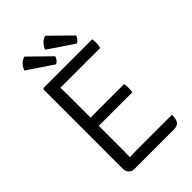

<svg xmlns="http://www.w3.org/2000/svg" viewBox="-259 -982 1079 1079"><g transform="rotate(-45 281.0 -442.0)"><path d="M98.5 -677 104.5 -683H172.5V-620Q172.5 -599 173 -587.5Q173.5 -576 173.5 -555.5V-102.5Q173.5 -92.5 173 -83.8Q172.5 -75 172.5 -64V0H142.5Q122.5 0 110.5 -13.2Q98.5 -26.5 98.5 -50.5ZM440 -378.5Q441.5 -370 442.2 -361Q443 -352 443 -346Q443 -339.5 442.2 -330.5Q441.5 -321.5 440 -313H233Q222 -313 207.5 -313.2Q193 -313.5 177.2 -313.8Q161.5 -314 147 -314V-377.5Q161.5 -377.5 177.2 -377.8Q193 -378 207.5 -378.2Q222 -378.5 233 -378.5ZM491.5 -683Q493 -674 493.2 -666.2Q493.5 -658.5 493.5 -652Q493.5 -645.5 492.2 -635.8Q491 -626 488 -617H233Q222 -617 207.5 -617Q193 -617 177.2 -617.2Q161.5 -617.5 147 -618V-683ZM508 -66.5Q508 -27.5 496 -13.8Q484 0 456.5 0H147V-62.5Q166.5 -64 186.5 -65.2Q206.5 -66.5 234 -66.5ZM153 -884 277 -762.5Q274 -752 266.8 -742.5Q259.5 -733 248.5 -727L97.5 -828.5Q103.5 -847 118 -862.8Q132.5 -878.5 153 -884ZM318.5 -884 442.5 -762.5Q439.5 -752 432.2 -742.5Q425 -733 414 -727L263 -828.5Q269 -847 283.5 -862.8Q298 -878.5 318.5 -884Z"/></g></svg>

Font: Signika
Style: Regular
Weight: 300
Designer: Anna Giedry
Foundry: Anna Giedry
Version: Version 2.000